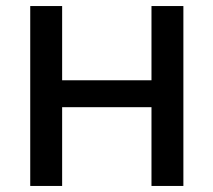

<svg xmlns="http://www.w3.org/2000/svg" viewBox="-20 -615 706 635"><path d="M80 0V-595H185.5V-349.5H481V-595H586.5V0H481V-260.5H185.5V0Z"/></svg>

Font: Encode Sans SC Medium
Style: Regular
Weight: 500
Version: Version 3.002